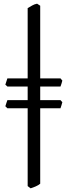

<svg xmlns="http://www.w3.org/2000/svg" viewBox="-20 -777 367 1041"><path d="M130 232V-733Q144 -741 155 -747.5Q166 -754 181 -757L198 -746V219Q189 227 174 233.5Q159 240 146 244ZM20 -190 9 -201Q12 -209 14.5 -218Q17 -227 20 -234H308L318 -223Q316 -215 313.5 -207Q311 -199 308 -190ZM20 -308 9 -318Q12 -326 14.5 -335Q17 -344 20 -352H308L318 -340Q316 -332 313.5 -324Q311 -316 308 -308Z"/></svg>

Font: ChillKai
Style: Regular
Weight: 400
Designer: ChillType
Foundry: 寒蝉字型
Version: Version 2.000